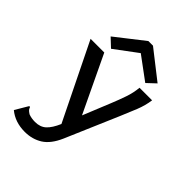

<svg xmlns="http://www.w3.org/2000/svg" viewBox="-245 -800 1090 1090"><g transform="rotate(45 300.0 -255.5)"><path d="M158 175Q80 175 27 131L69 60L74 52L81 56Q83 64 88 70Q93 76 107 85Q130 94 160 94Q201 94 226.5 70.5Q252 47 274 -4L49 -463H159L322 -121L390 -288Q408 -332 423 -375.5Q438 -419 442 -463H543Q537 -417 517.5 -368Q498 -319 478 -273L341 46Q310 117 264 146Q218 175 158 175ZM171 -505 120 -553 290 -686H327L497 -553L446 -505L308 -607Z"/></g></svg>

Font: Inconsolata Expanded SemiBold
Style: Regular
Weight: 600
Width: 7
Monospace: yes
Designer: Raph Levien, Cyreal, Brenton Simpson
Foundry: Raph Levien, Cyreal, Google
Version: Version 3.001; ttfautohint (v1.8.2.53-6de2)